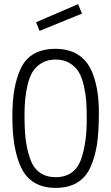

<svg xmlns="http://www.w3.org/2000/svg" viewBox="-20 -902 540 932"><path d="M155 -794 359 -882 378 -836 172 -752ZM40 -334Q40 -412 50 -469Q60 -526 82 -572Q127 -665 250 -665Q390 -664 434 -534Q460 -459 460 -357.5Q460 -256 450 -196Q440 -136 418 -88Q372 10 250 10Q130 10 83 -88Q40 -177 40 -334ZM401 -326Q401 -380 398.5 -413Q396 -446 387 -486Q378 -526 362.5 -552Q347 -578 318.5 -595.5Q290 -613 250 -613Q210 -613 181.5 -595.5Q153 -578 137.5 -552Q122 -526 113 -486Q99 -424 99 -348.5Q99 -273 104.5 -226.5Q110 -180 125 -135Q156 -42 250 -42Q346 -42 376 -136Q402 -216 401 -326Z"/></svg>

Font: Lekton
Style: Regular
Weight: 400
Designer: Paolo Mazzetti, Luciano Perondi, Raffaele Flato, Elena Papassissa, Emilio Macchia, Michela Povoleri, Tobias Seemiller, R
Version: Version 34.000